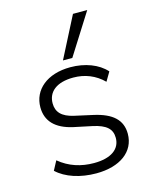

<svg xmlns="http://www.w3.org/2000/svg" viewBox="-114 -826 723 910"><g transform="rotate(-15 247.0 -371.5)"><path d="M245 8C361 8 437 -47 437 -135C437 -203 393 -243 303 -263L213 -283C155 -296 130 -323 130 -366C130 -422 173 -459 256 -459C312 -459 363 -439 403 -399L429 -443C391 -486 326 -510 255 -510C140 -510 69 -448 69 -363C69 -296 110 -251 196 -232L286 -213C350 -199 377 -175 377 -131C377 -76 331 -42 247 -42C184 -42 126 -60 77 -101L53 -56C96 -15 167 8 245 8ZM230 -550H276L403 -751H333Z"/></g></svg>

Font: Poppy and Pepper Light
Style: Regular
Weight: 300
Designer: Thy Ha
Foundry: Thy Ha
Version: Version 0.001;Glyphs 3.2 (3227)